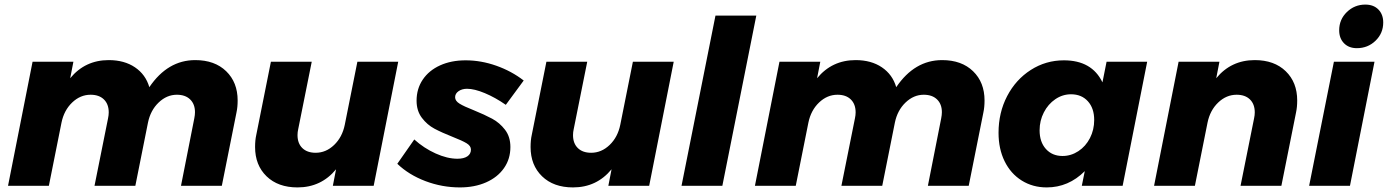

<svg xmlns="http://www.w3.org/2000/svg" viewBox="-20 -810 6050 837"><path d="M1016 -372Q1016 -343 1011 -320L947 0H769L827 -294Q830 -309 830 -321Q830 -356 809 -376.5Q788 -397 751 -397Q707 -397 671.5 -363Q636 -329 625 -275L570 0H392L451 -294Q454 -308 454 -320Q454 -356 433 -376.5Q412 -397 375 -397Q330 -397 294.5 -363Q259 -329 248 -275L193 0H15L122 -541H300L286 -469Q351 -548 454 -548Q522 -548 568.5 -516.5Q615 -485 631 -430Q711 -548 831 -548Q916 -548 966 -499.5Q1016 -451 1016 -372Z M1092 -169Q1092 -199 1097 -221L1161 -541H1339L1280 -247Q1277 -234 1277 -221Q1277 -185 1298 -164.5Q1319 -144 1356 -144Q1401 -144 1436.5 -178Q1472 -212 1483 -266L1538 -541H1716L1609 0H1431L1445 -72Q1380 7 1277 7Q1192 7 1142 -41.5Q1092 -90 1092 -169Z M1712 -96 1786 -202Q1828 -164 1879 -141Q1930 -118 1974 -118Q2002 -118 2017.5 -128.5Q2033 -139 2033 -158Q2033 -174 2014 -185.5Q1995 -197 1954 -213Q1906 -232 1874 -249Q1842 -266 1819 -296.5Q1796 -327 1796 -371Q1796 -423 1823 -463Q1850 -503 1898.5 -525Q1947 -547 2010 -547Q2077 -547 2143.5 -523.5Q2210 -500 2263 -459L2185 -353Q2139 -385 2093.5 -404Q2048 -423 2016 -423Q1994 -423 1979 -412.5Q1964 -402 1964 -386Q1964 -370 1983.5 -358Q2003 -346 2044 -330Q2093 -310 2125.5 -292.5Q2158 -275 2181.5 -244.5Q2205 -214 2205 -169Q2205 -117 2177 -77Q2149 -37 2099 -15Q2049 7 1985 7Q1907 7 1834.5 -20.5Q1762 -48 1712 -96Z M2293 -169Q2293 -199 2298 -221L2362 -541H2540L2481 -247Q2478 -234 2478 -221Q2478 -185 2499 -164.5Q2520 -144 2557 -144Q2602 -144 2637.5 -178Q2673 -212 2684 -266L2739 -541H2917L2810 0H2632L2646 -72Q2581 7 2478 7Q2393 7 2343 -41.5Q2293 -90 2293 -169Z M3277 -742 3129 0H2951L3099 -742Z M4272 -372Q4272 -343 4267 -320L4203 0H4025L4083 -294Q4086 -309 4086 -321Q4086 -356 4065 -376.5Q4044 -397 4007 -397Q3963 -397 3927.5 -363Q3892 -329 3881 -275L3826 0H3648L3707 -294Q3710 -308 3710 -320Q3710 -356 3689 -376.5Q3668 -397 3631 -397Q3586 -397 3550.5 -363Q3515 -329 3504 -275L3449 0H3271L3378 -541H3556L3542 -469Q3607 -548 3710 -548Q3778 -548 3824.5 -516.5Q3871 -485 3887 -430Q3967 -548 4087 -548Q4172 -548 4222 -499.5Q4272 -451 4272 -372Z M4333 -231Q4333 -319 4370.5 -391Q4408 -463 4473.5 -505Q4539 -547 4618 -547Q4740 -547 4786 -451L4804 -541H4981L4874 0H4696L4709 -64Q4638 7 4543 7Q4482 7 4434 -23Q4386 -53 4359.5 -107Q4333 -161 4333 -231ZM4750 -287Q4750 -338 4722.5 -368.5Q4695 -399 4649 -399Q4612 -399 4580.5 -377.5Q4549 -356 4530.5 -320Q4512 -284 4512 -242Q4512 -191 4539.5 -160.5Q4567 -130 4612 -130Q4649 -130 4681 -151Q4713 -172 4731.5 -208Q4750 -244 4750 -287Z M5635 -372Q5635 -343 5630 -320L5566 0H5388L5447 -294Q5450 -308 5450 -320Q5450 -356 5429 -376.5Q5408 -397 5371 -397Q5326 -397 5290.5 -363Q5255 -329 5244 -275L5189 0H5011L5118 -541H5296L5282 -469Q5347 -548 5450 -548Q5535 -548 5585 -499.5Q5635 -451 5635 -372Z M5972 -541 5865 0H5687L5795 -541ZM6010 -712Q6010 -665 5976.5 -632.5Q5943 -600 5895 -600Q5860 -600 5839 -621.5Q5818 -643 5818 -678Q5818 -725 5851.5 -757.5Q5885 -790 5932 -790Q5968 -790 5989 -768.5Q6010 -747 6010 -712Z"/></svg>

Font: Gontserrat
Style: Bold Italic
Weight: 700
Italic angle: -11.3°
Designer: Julieta Ulanovsky
Foundry: Julieta Ulanovsky
Version: Version 6.001